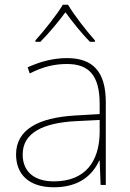

<svg xmlns="http://www.w3.org/2000/svg" viewBox="-20 -783 551 813"><path d="M268 -763H246C222 -722 167 -653 130 -612V-606H151C188 -643 229 -693 257 -731C285 -693 324 -643 361 -606H382V-612C345 -653 292 -722 268 -763ZM264 -537C205 -537 150 -522 97 -498L106 -472C163 -501 211 -512 264 -512C357 -512 402 -463 402 -343V-300L299 -294C142 -285 48 -234 48 -129C48 -45 102 10 208 10C316 10 372 -42 400 -103H402L406 0H428V-350C428 -480 373 -537 264 -537ZM301 -270 402 -275V-220C400 -99 341 -15 208 -15C123 -15 76 -58 76 -129C76 -222 165 -263 301 -270Z"/></svg>

Font: Noto Sans Ethiopic Thin
Style: Regular
Weight: 100
Designer: Monotype Design Team
Foundry: Monotype Imaging Inc.
Version: Version 2.102